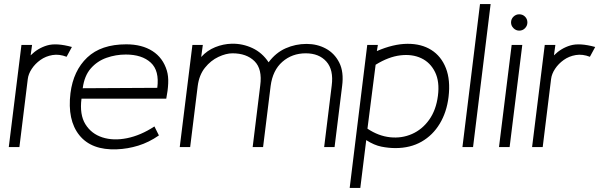

<svg xmlns="http://www.w3.org/2000/svg" viewBox="-20 -720 2935 940"><path d="M23 0 85 -500H137L130 -449Q165 -484 210.5 -497.5Q256 -511 332 -490L306 -442Q270 -456 237 -450.5Q204 -445 178 -426.5Q152 -408 135.5 -383Q119 -358 116 -333L75 0Z M794 -237H379Q369 -159 398 -112Q427 -65 481 -47.5Q535 -30 602 -43.5Q669 -57 736 -101L758 -57Q709 -23 657 -7Q605 9 552 11Q428 16 368.5 -58Q309 -132 325 -264Q339 -374 407 -438.5Q475 -503 598 -503Q675 -503 726.5 -470Q778 -437 797 -374Q805 -347 803.5 -312Q802 -277 794 -237ZM596 -453Q547 -453 501.5 -437Q456 -421 424.5 -385Q393 -349 385 -288L750 -290Q761 -374 718 -413.5Q675 -453 596 -453Z M1618 0H1567L1604 -301Q1614 -378 1578 -418.5Q1542 -459 1477 -459Q1410 -459 1362.5 -417.5Q1315 -376 1305 -299L1268 0H1217L1254 -301Q1265 -382 1226 -420.5Q1187 -459 1118 -459Q1087 -459 1049.5 -441.5Q1012 -424 983.5 -388.5Q955 -353 948 -299L911 0H860L922 -500H973L965 -441Q994 -473 1033.5 -489Q1073 -505 1115 -506Q1168 -507 1216 -484.5Q1264 -462 1295 -415Q1330 -462 1378.5 -483.5Q1427 -505 1481 -505Q1533 -505 1575.5 -482Q1618 -459 1641 -413.5Q1664 -368 1655 -299Z M1744 200H1692L1778 -500H1830L1825 -470Q1906 -505 1974.5 -505.5Q2043 -506 2091.5 -475.5Q2140 -445 2163 -386.5Q2186 -328 2176 -245Q2167 -171 2133 -114.5Q2099 -58 2044 -26.5Q1989 5 1916 5Q1883 5 1847.5 -2Q1812 -9 1773 -34ZM1779 -90Q1833 -54 1890 -48Q1947 -42 1997 -64Q2047 -86 2081 -133.5Q2115 -181 2124 -251Q2133 -320 2110 -367Q2087 -414 2042.5 -435Q1998 -456 1940 -449Q1882 -442 1819 -403Z M2296 0H2244L2330 -700H2382Z M2522 -570Q2506 -570 2494 -582Q2482 -594 2482 -610Q2482 -627 2494 -638.5Q2506 -650 2522 -650Q2539 -650 2550.5 -638.5Q2562 -627 2562 -610Q2562 -594 2550.5 -582Q2539 -570 2522 -570ZM2475 0H2423L2485 -500H2537Z M2585 0 2647 -500H2699L2692 -449Q2727 -484 2772.5 -497.5Q2818 -511 2894 -490L2868 -442Q2832 -456 2799 -450.5Q2766 -445 2740 -426.5Q2714 -408 2697.5 -383Q2681 -358 2678 -333L2637 0Z"/></svg>

Font: Kulim Park ExtraLight
Style: Italic
Weight: 275
Italic angle: -8°
Designer: Noponies / Dale Sattler
Foundry: Noponies
Version: Version 1.000; ttfautohint (v1.8.3)